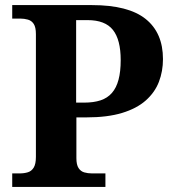

<svg xmlns="http://www.w3.org/2000/svg" viewBox="-20 -734 678 754"><path d="M28 0V-53H57Q75 -53 89.5 -57.5Q104 -62 112.5 -76Q121 -90 121 -118V-600Q121 -627 112.5 -640Q104 -653 89.5 -657Q75 -661 60 -661H28V-714H341Q484 -714 552 -659.5Q620 -605 620 -502Q620 -454 604 -412.5Q588 -371 552.5 -339.5Q517 -308 459.5 -290.5Q402 -273 319 -273H280V-113Q280 -87 288.5 -74Q297 -61 311 -57Q325 -53 341 -53H394V0ZM310 -331Q348 -331 375 -340Q402 -349 419.5 -369Q437 -389 445.5 -421Q454 -453 454 -498Q454 -578 423.5 -616.5Q393 -655 324 -655H279V-331Z"/></svg>

Font: Noto Serif Myanmar
Style: Regular
Weight: 400
Designer: Ben Mitchell and the Monotype Design Team
Foundry: Monotype Imaging Inc.
Version: Version 2.106